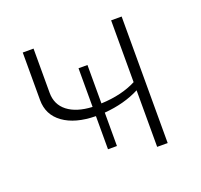

<svg xmlns="http://www.w3.org/2000/svg" viewBox="-92 -583 718 686"><g transform="rotate(-20 267.0 -240.5)"><path d="M227 -52V-178Q149 -179 104 -211.5Q59 -244 59 -300V-481H100V-313Q100 -268 133.5 -242Q167 -216 227 -213V-360H261V-214Q339 -217 395 -246V-481H435V0H395V-215Q337 -185 261 -179V-52Z"/></g></svg>

Font: Cantarell Light
Style: Regular
Weight: 300
Designer: Dave Crossland, Nikolaus Waxweiler, Florian Fecher, Jacques Le Bailly, Eben Sorkin, Alexei Vanyashin, Alexios Zavras, Em
Version: Version 0.303